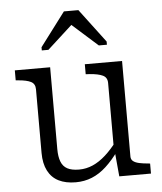

<svg xmlns="http://www.w3.org/2000/svg" viewBox="-55 -840 757 899"><g transform="rotate(-5 323.0 -391.0)"><path d="M192 -537V-152Q192 -117 201 -93.5Q210 -70 230.5 -59Q251 -48 286 -48Q319 -48 350 -61.5Q381 -75 411 -102Q441 -129 470 -168L471 -120Q441 -78 409 -48.5Q377 -19 341.5 -4.5Q306 10 265 10Q218 10 185 -6.5Q152 -23 134.5 -57Q117 -91 117 -141V-440Q117 -466 97 -476Q77 -486 38 -489L26 -490V-537ZM530 -537V-88Q530 -74 540 -66Q550 -58 568.5 -54Q587 -50 612 -48L619 -47V0H470L459 -119L456 -125V-440Q456 -466 435 -476Q414 -486 374 -489L355 -490V-537ZM347 -792H279L160 -634V-619H191L338 -753L280 -751L428 -619H466V-634Z"/></g></svg>

Font: Roboto Serif Light
Style: Regular
Weight: 300
Designer: Greg Gazdowicz
Foundry: Commercial Type
Version: Version 1.008